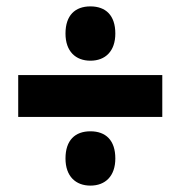

<svg xmlns="http://www.w3.org/2000/svg" viewBox="-20 -653 566 601"><path d="M263 -463C310 -463 341 -493 341 -548C341 -605 311 -633 263 -633C215 -633 185 -605 185 -548C185 -492 217 -463 263 -463ZM37 -287H488V-418H37ZM263 -72C310 -72 341 -102 341 -157C341 -214 311 -242 263 -242C215 -242 185 -214 185 -157C185 -101 217 -72 263 -72Z"/></svg>

Font: Noto Sans Khmer Condensed Black
Style: Regular
Weight: 900
Width: 3
Designer: Danh Hong and the Monotype Design Team
Foundry: Monotype Imaging Inc.
Version: Version 2.004